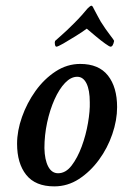

<svg xmlns="http://www.w3.org/2000/svg" viewBox="-20 -660 438 686"><path d="M173.8 5.9Q106.4 5.9 73.7 -35.2Q41 -76.2 41 -146.5Q41 -192.4 58.6 -242.2Q76.2 -292 106.9 -335Q137.7 -377.9 178.7 -404.8Q219.7 -431.6 266.6 -431.6Q333 -431.6 365.7 -390.1Q398.4 -348.6 398.4 -277.3Q398.4 -230.5 381.3 -180.7Q364.3 -130.9 333.5 -88.9Q302.7 -46.9 262.2 -20.5Q221.7 5.9 173.8 5.9ZM187.5 -41Q214.8 -41 235.8 -68.4Q256.8 -95.7 272 -136.7Q287.1 -177.7 294.4 -220.7Q301.8 -263.7 300.8 -294.9Q300.8 -337.9 289.1 -361.8Q277.3 -385.7 255.9 -385.7Q233.4 -385.7 212.4 -363.8Q191.4 -341.8 174.8 -304.7Q158.2 -267.6 148.4 -222.2Q138.7 -176.8 138.7 -130.9Q139.6 -88.9 152.3 -64.9Q165 -41 187.5 -41ZM181.6 -493.2Q177.7 -493.2 176.3 -501Q174.8 -508.8 176.8 -513.7Q180.7 -517.6 198.7 -533.2Q216.8 -548.8 244.1 -576.2Q259.8 -591.8 272 -605.5Q284.2 -619.1 293 -629.9Q302.7 -639.6 306.6 -639.6Q310.5 -639.6 314.5 -629.9Q322.3 -614.3 329.1 -602.5Q335.9 -590.8 339.8 -583Q358.4 -553.7 372.6 -535.6Q386.7 -517.6 387.7 -513.7Q383.8 -493.2 375 -493.2Q371.1 -493.2 355.5 -504.4Q339.8 -515.6 321.8 -530.8Q303.7 -545.9 290 -557.6Q274.4 -545.9 250 -530.8Q225.6 -515.6 206.1 -504.4Q186.5 -493.2 181.6 -493.2Z"/></svg>

Font: Crimson Text SemiBold
Style: Italic
Weight: 600
Italic angle: -11°
Designer: Sebastian Kosch
Foundry: Sebastian Kosch
Version: Version 1.100; ttfautohint (v1.8.4)